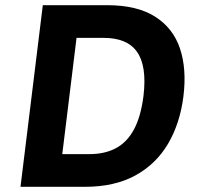

<svg xmlns="http://www.w3.org/2000/svg" viewBox="-20 -720 763 740"><path d="M59 0 145 -700H393Q508 -700 577.5 -656Q647 -612 673.5 -533.5Q700 -455 687 -349Q674 -245 628 -166.5Q582 -88 502 -44Q422 0 307 0ZM220 -126H325Q384 -126 427 -149Q470 -172 496.5 -221.5Q523 -271 533 -350Q540 -409 533.5 -451.5Q527 -494 507.5 -521Q488 -548 456 -561Q424 -574 380 -574H275Z"/></svg>

Font: Inclusive Sans
Style: Italic
Weight: 400
Italic angle: -7°
Designer: Olivia King
Foundry: Olivia King
Version: Version 2.004